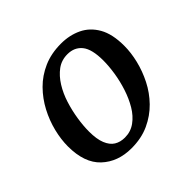

<svg xmlns="http://www.w3.org/2000/svg" viewBox="-140 -699 861 861"><g transform="rotate(-45 291.0 -268.0)"><path d="M238 10Q152 10 97 -41.5Q42 -93 42 -198Q42 -242 54 -290.5Q66 -339 90 -384.5Q114 -430 150 -466.5Q186 -503 235 -524.5Q284 -546 346 -546Q400 -546 444 -525Q488 -504 514 -458.5Q540 -413 540 -338Q540 -295 528.5 -247.5Q517 -200 494 -154.5Q471 -109 435 -72Q399 -35 350 -12.5Q301 10 238 10ZM251 -45Q288 -45 317 -66Q346 -87 366.5 -121.5Q387 -156 400.5 -197.5Q414 -239 420.5 -281Q427 -323 427 -358Q427 -430 402 -461Q377 -492 333 -492Q295 -492 266.5 -471Q238 -450 216.5 -415.5Q195 -381 182 -339.5Q169 -298 162.5 -256Q156 -214 156 -178Q156 -130 168 -100.5Q180 -71 201 -58Q222 -45 251 -45Z"/></g></svg>

Font: ET Text
Style: Italic
Weight: 470
Italic angle: -12°
Designer: Monotype Design Team
Foundry: Monotype Imaging Inc.
Version: Version 2.009